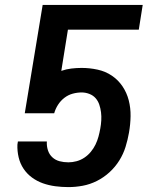

<svg xmlns="http://www.w3.org/2000/svg" viewBox="-20 -755 640 783"><path d="M259 8Q232 8 205.5 4.5Q179 1 155 -7.5Q131 -16 110.5 -31Q90 -46 76 -67Q62 -88 56 -113.5Q50 -139 51 -165L53 -178H171V-177Q170 -159 175.5 -142Q181 -125 193.5 -113.5Q206 -102 223 -97.5Q240 -93 259 -93Q275 -93 292 -97.5Q309 -102 324 -112Q339 -122 350.5 -136Q362 -150 369.5 -165.5Q377 -181 381.5 -197.5Q386 -214 389 -231Q392 -247 393 -264Q394 -281 392 -297Q390 -313 385 -328Q380 -343 370 -354.5Q360 -366 344.5 -372Q329 -378 313 -378Q295 -378 276.5 -373Q258 -368 242.5 -356Q227 -344 216.5 -327.5Q206 -311 201 -293H81L154 -735H562L546 -634H257L230 -466Q250 -473 271 -475.5Q292 -478 313 -478Q346 -478 378 -471Q410 -464 436 -446.5Q462 -429 479.5 -403Q497 -377 505 -346Q513 -315 512.5 -281.5Q512 -248 506 -214Q501 -185 492 -156Q483 -127 466.5 -100.5Q450 -74 426.5 -52.5Q403 -31 375 -17Q347 -3 317.5 2.5Q288 8 259 8Z"/></svg>

Font: Iosevka SS04 Extended
Style: Bold Italic
Weight: 700
Width: 7
Italic angle: -9°
Monospace: yes
Designer: Belleve Invis
Foundry: Belleve Invis
Version: Version 19.0.0; ttfautohint (v1.8.4)